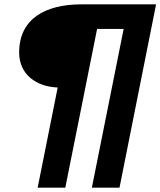

<svg xmlns="http://www.w3.org/2000/svg" viewBox="-20 -762 737 882"><path d="M153 100H280L426 -629H548L402 100H529L697 -742H354C187 -742 68 -675 68 -521C68 -420 146 -364 245 -360Z"/></svg>

Font: AWKNG-Font
Style: Bold Italic
Weight: 700
Italic angle: -11.3°
Designer: Awakening Church
Foundry: Awakening Church
Version: Version 1.700;PS 001.700;hotconv 1.0.88;makeotf.lib2.5.64775